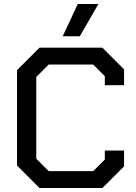

<svg xmlns="http://www.w3.org/2000/svg" viewBox="-20 -938 679 958"><path d="M65 -112V-588L177 -700H491L599 -592V-513H503V-558L445 -616H223L161 -554V-146L223 -84H445L503 -142V-187H599V-108L491 0H177ZM368 -918H471L378 -757H293Z"/></svg>

Font: Chakra Petch Medium
Style: Regular
Weight: 500
Designer: Katatrad Aksorn Co.,Ltd.
Foundry: Cadson Demak Co.,Ltd.
Version: Version 1.000; ttfautohint (v1.6)